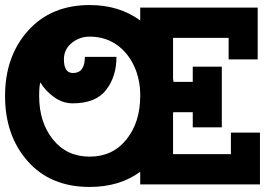

<svg xmlns="http://www.w3.org/2000/svg" viewBox="-65 -730 1081 760"><path d="M490 -50Q408 10 290 10Q135 10 45 -91.5Q-45 -193 -45 -350Q-45 -507 46 -608.5Q137 -710 290 -710Q407 -710 490 -649V-700H955V-495H840V-580H620V-419L622 -406H698V-466H813V-226H698V-286H621Q620 -284 620 -280V-120H849V-205H964V0H490ZM223 -321Q182 -321 147 -347Q112 -373 95 -404Q90 -392 90 -350Q90 -246 144.5 -178Q199 -110 290 -110Q381 -110 435.5 -178Q490 -246 490 -350V-362Q489 -404 476 -443Q454 -508 405.5 -546.5Q357 -585 290 -585Q250 -585 219 -560Q188 -535 188 -495Q188 -441 224 -441Q271 -441 271 -505H396Q396 -427 355 -374Q314 -321 223 -321Z"/></svg>

Font: Cherry Swash
Style: Bold
Weight: 700
Designer: Kasatkina Nataliya
Foundry: Nataliya Kasatkina
Version: Version 1.001